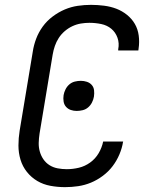

<svg xmlns="http://www.w3.org/2000/svg" viewBox="-20 -763 640 791"><path d="M248 8Q217 8 187.5 2.5Q158 -3 133.5 -17.5Q109 -32 91 -54.5Q73 -77 64.5 -105Q56 -133 56 -163.5Q56 -194 61 -225L115 -550Q119 -577 129 -603.5Q139 -630 156 -653.5Q173 -677 197 -695Q221 -713 247 -724Q273 -735 300.5 -739Q328 -743 355 -743Q382 -743 409 -739.5Q436 -736 459.5 -727Q483 -718 503 -702Q523 -686 535.5 -664.5Q548 -643 551.5 -616.5Q555 -590 551 -563L550 -555H467V-560Q472 -585 464 -607.5Q456 -630 438.5 -644.5Q421 -659 397 -664Q373 -669 348 -669Q331 -669 313 -666Q295 -663 278 -655Q261 -647 246.5 -634.5Q232 -622 222 -606.5Q212 -591 206 -573.5Q200 -556 197 -538L143 -213Q140 -193 139.5 -174.5Q139 -156 144 -138.5Q149 -121 159 -106.5Q169 -92 184 -82.5Q199 -73 217.5 -69.5Q236 -66 255 -66Q280 -66 305 -72Q330 -78 351.5 -93.5Q373 -109 386.5 -132Q400 -155 405 -180H488L487 -179Q483 -153 472 -127Q461 -101 444 -78.5Q427 -56 403.5 -38.5Q380 -21 354.5 -10.5Q329 0 302 4Q275 8 248 8ZM296 -306Q283 -306 271.5 -310Q260 -314 252 -323Q244 -332 242 -345Q240 -358 242 -371Q244 -383 250 -395Q256 -407 266 -415.5Q276 -424 288.5 -427Q301 -430 313 -430Q326 -430 338 -426Q350 -422 358 -413Q366 -404 367.5 -391Q369 -378 367 -365Q365 -353 359 -341Q353 -329 343 -320.5Q333 -312 320.5 -309Q308 -306 296 -306Z"/></svg>

Font: Iosevka Aile Oblique
Style: Regular
Weight: 400
Italic angle: -9°
Designer: Belleve Invis
Foundry: Belleve Invis
Version: Version 31.1.0; ttfautohint (v1.8.4)